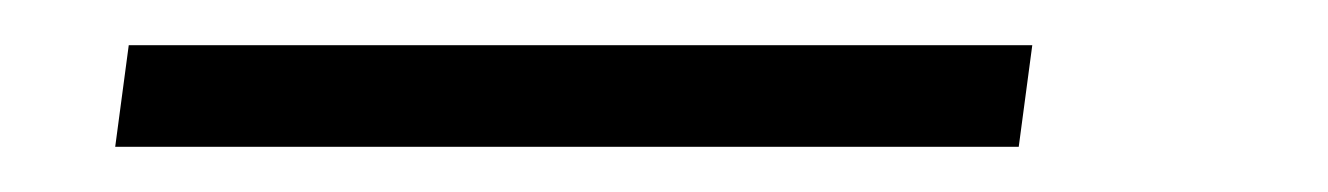

<svg xmlns="http://www.w3.org/2000/svg" viewBox="-20 -20 588 85"><path d="M31 45 37 0H437L431 45Z"/></svg>

Font: Plus Jakarta Sans ExtraLight
Style: Italic
Weight: 200
Italic angle: -8°
Designer: Gumpita Rahayu
Foundry: Tokotype
Version: Version 2.071; ttfautohint (v1.8.4.7-5d5b);gftools[0.9.29]